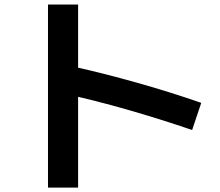

<svg xmlns="http://www.w3.org/2000/svg" viewBox="-20 -781 978 853"><path d="M273.2 -363.2 306.7 -485Q443.2 -454.6 590.5 -413Q737.8 -371.5 874.1 -324L833.6 -203.5Q687.9 -253.2 544.7 -294.1Q401.5 -335 273.2 -363.2ZM193.2 -761H327V52.5H193.2Z"/></svg>

Font: WEMIX Pretendard Variable
Style: Regular
Weight: 400
Designer: Base glyphs from Inter by Rasmus Andersson; Hangeul glyphs from Noto Sans CJK(Source Han Sans) by Jang Soo-young and Kan
Foundry: Kil Hyung-jin
Version: Version 1.000;Glyphs 3.2 (3208)